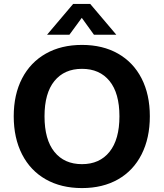

<svg xmlns="http://www.w3.org/2000/svg" viewBox="-20 -950 835 979"><path d="M50 -357Q50 -468 92.5 -550Q135 -632 213.5 -676.5Q292 -721 398 -721Q504 -721 582 -676.5Q660 -632 702 -550Q744 -468 744 -357Q744 -246 702 -163Q660 -80 582 -35.5Q504 9 398 9Q292 9 213.5 -35.5Q135 -80 92.5 -163Q50 -246 50 -357ZM589 -357Q589 -475 538.5 -537Q488 -599 398 -599Q308 -599 257.5 -537Q207 -475 207 -357Q207 -238 257.5 -175.5Q308 -113 398 -113Q488 -113 538.5 -176Q589 -239 589 -357ZM334 -773H220L353 -930H440L573 -773H459L397 -859Z"/></svg>

Font: Muli ExtraBold
Style: Regular
Weight: 800
Designer: Vernon Adams
Foundry: Vernon Adams
Version: Version 2.000